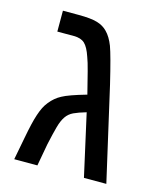

<svg xmlns="http://www.w3.org/2000/svg" viewBox="-95 -668 613 737"><g transform="rotate(15 211.5 -299.5)"><path d="M127 -599Q175 -599 200.5 -591.5Q226 -584 242 -567Q260 -549 273 -516Q286 -481 312 -372L397 0H308L253 -246Q222 -237 204 -228.5Q186 -220 175 -204Q164 -188 156.5 -161Q149 -134 139 -88L123 0H31L48 -89Q54 -121 59.5 -144.5Q65 -168 71 -186Q77 -204 83.5 -217Q90 -230 99 -241Q118 -265 143 -278Q168 -292 238 -312Q225 -364 216 -399Q207 -434 200 -452Q188 -488 173 -502Q158 -516 130 -516H64V-599Z"/></g></svg>

Font: Libra Sans
Style: Regular
Weight: 400
Foundry: Context Ltd
Version: Version 1.000; ttfautohint (v1.3)